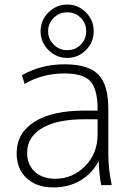

<svg xmlns="http://www.w3.org/2000/svg" viewBox="-20 -812 578 842"><path d="M334 -734Q310 -758 275 -758Q240 -758 215.5 -733.5Q191 -709 191 -675Q191 -641 215.5 -616.5Q240 -592 275 -592Q310 -592 334 -616Q358 -640 358 -675Q358 -710 334 -734ZM263 -530Q367 -530 411 -485.5Q455 -441 455 -333V-140Q455 -70 470 0H424Q415 -46 413 -103H411Q384 -51 332.5 -20.5Q281 10 215 10Q141 10 97 -30.5Q53 -71 53 -140Q53 -228 130.5 -277.5Q208 -327 351 -327H408V-332Q408 -421 376.5 -455.5Q345 -490 263 -490Q166 -490 88 -444L76 -482Q160 -530 263 -530ZM357 -757.5Q391 -723 391 -675Q391 -627 357 -592.5Q323 -558 275 -558Q227 -558 192.5 -592.5Q158 -627 158 -675Q158 -723 192.5 -757.5Q227 -792 275 -792Q323 -792 357 -757.5ZM99 -142Q99 -90 132.5 -59Q166 -28 223 -28Q298 -28 353 -83.5Q408 -139 408 -222V-289H351Q230 -289 164.5 -250Q99 -211 99 -142Z"/></svg>

Font: Mplus 1p Light
Style: Regular
Weight: 300
Version: Version 1.061